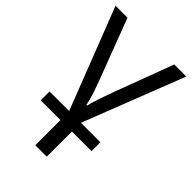

<svg xmlns="http://www.w3.org/2000/svg" viewBox="-229 -627 958 958"><g transform="rotate(45 250.0 -147.5)"><path d="M499.5 -535.2 291 0H428.2V62.5H290V240.2H209V62.5H69.8V0H208L0 -535.2H84.5L199.7 -231.9Q216.3 -188 228.8 -150.9Q241.2 -113.8 247.6 -82H251.5Q259.3 -113.8 272.5 -152.1Q285.6 -190.4 302.2 -235.4L414.6 -535.2Z"/></g></svg>

Font: Open Sans
Style: Regular
Weight: 400
Designer: Monotype Design Team
Foundry: Monotype Imaging Inc.
Version: Version 3.000; ttfautohint (v1.8.4)